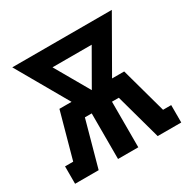

<svg xmlns="http://www.w3.org/2000/svg" viewBox="-124 -637 748 755"><g transform="rotate(-30 250.0 -260.0)"><path d="M9 0V-79H46L103 -286H158L24 -520H476L342 -286H397L454 -79H491V0H384L327 -207H296V0H204V-207H173L116 0ZM250 -286 339 -441H161Z"/></g></svg>

Font: Iosevka Curly Slab
Style: Bold
Weight: 700
Monospace: yes
Designer: Belleve Invis
Foundry: Belleve Invis
Version: Version 22.1.2; ttfautohint (v1.8.4)